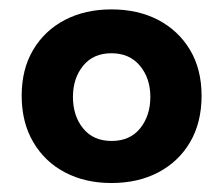

<svg xmlns="http://www.w3.org/2000/svg" viewBox="-20 -790 488 419"><path d="M223.1 -390.6Q166 -390.6 121.8 -413.8Q77.6 -437 52.5 -480Q27.3 -522.9 27.3 -581.1Q27.3 -639.2 52.5 -681.4Q77.6 -723.6 121.8 -746.6Q166 -769.5 223.1 -769.5Q280.8 -769.5 325 -746.6Q369.1 -723.6 394.5 -681.4Q419.9 -639.2 419.9 -581.1Q419.9 -522.5 394.8 -479.7Q369.6 -437 325.4 -413.8Q281.2 -390.6 223.1 -390.6ZM223.6 -482.4Q263.7 -482.4 285.9 -510Q308.1 -537.6 308.1 -578.6Q308.1 -619.1 285.4 -646.5Q262.7 -673.8 223.1 -673.8Q183.6 -673.8 161.4 -646.5Q139.2 -619.1 139.2 -578.6Q139.2 -537.1 161.4 -509.8Q183.6 -482.4 223.6 -482.4Z"/></svg>

Font: Holtwood One SC
Style: Regular
Weight: 400
Designer: Vernon Adams
Foundry: Vernon Adams
Version: Version 1.100; ttfautohint (v1.8.4.7-5d5b)